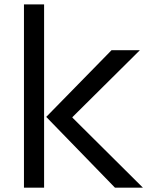

<svg xmlns="http://www.w3.org/2000/svg" viewBox="-20 -860 675 880"><path d="M182.1 -839.8V0H89.8V-839.8ZM312 -320.8 634.8 0H506.8L191.9 -324.2L491.2 -629.9H621.1L312 -323.2Z"/></svg>

Font: Sinkin Sans 400 Regular
Style: Regular
Weight: 400
Designer: Keith Bates
Foundry: K-Type
Version: Sinkin Sans (version 1.0)  by Keith Bates   •   © 2014   www